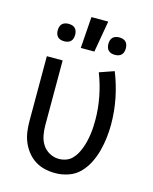

<svg xmlns="http://www.w3.org/2000/svg" viewBox="-115 -831 729 915"><g transform="rotate(15 250.0 -373.5)"><path d="M246 8Q219 8 193.5 2Q168 -4 146 -18Q124 -32 107.5 -53Q91 -74 81 -98Q71 -122 67.5 -148Q64 -174 64 -200V-520H142V-200Q142 -176 146.5 -151.5Q151 -127 164 -106.5Q177 -86 199 -74Q221 -62 245 -62Q263 -62 280 -68Q297 -74 309.5 -86.5Q322 -99 330.5 -114.5Q339 -130 345 -146.5Q351 -163 355 -180Q359 -197 361.5 -214.5Q364 -232 365 -249.5Q366 -267 366 -285Q366 -342 355 -399Q344 -456 323 -510L395 -535Q419 -475 431.5 -412Q444 -349 444 -284Q444 -251 440 -218Q436 -185 427.5 -153Q419 -121 404 -91Q389 -61 366 -37.5Q343 -14 311 -3Q279 8 246 8ZM375 -610Q366 -610 357.5 -612.5Q349 -615 343 -621Q337 -627 334.5 -635.5Q332 -644 332 -653Q332 -662 334.5 -670.5Q337 -679 343 -685Q349 -691 357.5 -693.5Q366 -696 375 -696Q384 -696 392.5 -693.5Q401 -691 407 -685Q413 -679 415.5 -670.5Q418 -662 418 -653Q418 -644 415.5 -635.5Q413 -627 407 -621Q401 -615 392.5 -612.5Q384 -610 375 -610ZM125 -610Q116 -610 107.5 -612.5Q99 -615 93 -621Q87 -627 84.5 -635.5Q82 -644 82 -653Q82 -662 84.5 -670.5Q87 -679 93 -685Q99 -691 107.5 -693.5Q116 -696 125 -696Q134 -696 142.5 -693.5Q151 -691 157 -685Q163 -679 165.5 -670.5Q168 -662 168 -653Q168 -644 165.5 -635.5Q163 -627 157 -621Q151 -615 142.5 -612.5Q134 -610 125 -610ZM210 -600 221 -755H304L277 -600Z"/></g></svg>

Font: Iosevka Term
Style: Regular
Weight: 400
Monospace: yes
Designer: Belleve Invis
Foundry: Belleve Invis
Version: Version 30.0.1